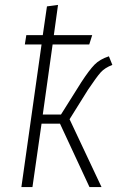

<svg xmlns="http://www.w3.org/2000/svg" viewBox="-20 -761 515 781"><path d="M263 -276 393 0H344L224 -258H149L112 0H67L149 -580H81L87 -618H154L171 -735L216 -741L199 -618H355L343 -580H194L154 -295H228L311 -427Q343 -476 364.5 -498Q386 -520 423 -532L437 -497Q406 -485 389.5 -466.5Q373 -448 338 -396Z"/></svg>

Font: Fira Sans Condensed ExtraLight
Style: Italic
Weight: 275
Width: 3
Italic angle: -8°
Designer: Carrois Corporate & Edenspiekermann AG
Foundry: Carrois Corporate GbR & Edenspiekermann AG
Version: Version 4.203